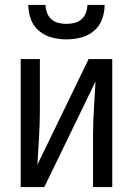

<svg xmlns="http://www.w3.org/2000/svg" viewBox="-20 -760 540 780"><path d="M64 0V-520H142V-312Q142 -257 138.5 -202Q135 -147 132 -91L340 -520H436V0H358V-208Q358 -263 361.5 -318Q365 -373 368 -429L160 0ZM250 -600Q220 -600 191 -607.5Q162 -615 139 -634Q116 -653 105.5 -681.5Q95 -710 95 -740H165Q165 -724 171 -708Q177 -692 189 -681.5Q201 -671 217.5 -667Q234 -663 250 -663Q266 -663 282.5 -667Q299 -671 311 -681.5Q323 -692 329 -708Q335 -724 335 -740H405Q405 -710 394.5 -681.5Q384 -653 361 -634Q338 -615 309 -607.5Q280 -600 250 -600Z"/></svg>

Font: HulyMono
Style: Regular
Weight: 400
Monospace: yes
Designer: Belleve Invis
Foundry: Belleve Invis
Version: Version 33.2.5; ttfautohint (v1.8.4)